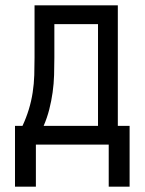

<svg xmlns="http://www.w3.org/2000/svg" viewBox="-20 -540 540 717"><path d="M36 157V-70H64Q78 -100 87.5 -131Q97 -162 102 -194.5Q107 -227 108 -259.5Q109 -292 109 -325V-520H420V-70H464V157H386V0H114V157ZM143 -70H346V-450H183V-325Q183 -293 182 -260Q181 -227 176.5 -195Q172 -163 164 -131.5Q156 -100 143 -70Z"/></svg>

Font: Iosevka srxl
Style: Regular
Weight: 400
Monospace: yes
Designer: Belleve Invis
Foundry: Belleve Invis
Version: Version 33.0.1; ttfautohint (v1.8.3)